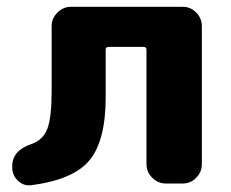

<svg xmlns="http://www.w3.org/2000/svg" viewBox="-20 -540 680 565"><path d="M72 5Q50 8 33 -8Q16 -24 16 -47V-51Q16 -97 72 -116Q107 -128 119.5 -161.5Q132 -195 132 -273V-463Q132 -486 149 -503Q166 -520 189 -520H518Q541 -520 557.5 -503Q574 -486 574 -463V-57Q574 -34 557.5 -17Q541 0 518 0H468Q445 0 428 -17Q411 -34 411 -57V-394Q411 -402 402 -402H300Q291 -402 291 -394V-254Q291 -126 243.5 -68.5Q196 -11 72 5Z"/></svg>

Font: Rounded Mplus 1c ExtraBold
Style: Regular
Weight: 800
Version: Version 1.059.20150529